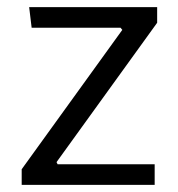

<svg xmlns="http://www.w3.org/2000/svg" viewBox="-20 -520 502 540"><path d="M324 -436 319 -442H69L62 -500H422V-456L139 -64L142 -58H415V0H41V-44Z"/></svg>

Font: Changa Light
Style: Regular
Weight: 300
Designer: Eduardo Rodriguez Tunni
Foundry: Eduardo Rodriguez Tunni
Version: Version 3.002; ttfautohint (v1.8.2)